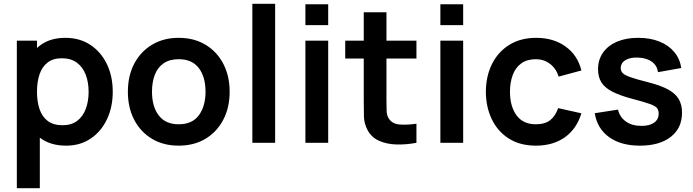

<svg xmlns="http://www.w3.org/2000/svg" viewBox="-20 -755 3666 1015"><path d="M329.5 15Q250.5 15 197 -22.5Q143.5 -60 116.5 -124.8Q89.5 -189.5 89.5 -270Q89.5 -351.5 116.5 -416Q143.5 -480.5 195.8 -517.8Q248 -555 325 -555Q401.5 -555 457.8 -517.8Q514 -480.5 545 -416.2Q576 -352 576 -270Q576 -189 545.5 -124.5Q515 -60 459.5 -22.5Q404 15 329.5 15ZM69 240V-540H175.5V-161H190.5V240ZM311 -93Q358 -93 388.5 -116.5Q419 -140 433.8 -180.2Q448.5 -220.5 448.5 -270Q448.5 -319 433.5 -359.2Q418.5 -399.5 387 -423.2Q355.5 -447 307 -447Q261 -447 232 -424.8Q203 -402.5 189.2 -362.8Q175.5 -323 175.5 -270Q175.5 -217.5 189.2 -177.5Q203 -137.5 232.8 -115.2Q262.5 -93 311 -93Z M924.5 15Q843.5 15 783 -21.5Q722.5 -58 689.2 -122.2Q656 -186.5 656 -270Q656 -355 690 -419Q724 -483 784.5 -519Q845 -555 924.5 -555Q1006 -555 1066.5 -518.5Q1127 -482 1160.5 -417.8Q1194 -353.5 1194 -270Q1194 -186 1160.2 -121.8Q1126.5 -57.5 1066 -21.2Q1005.5 15 924.5 15ZM924.5 -98Q996.5 -98 1031.5 -146Q1066.5 -194 1066.5 -270Q1066.5 -348.5 1031 -395.2Q995.5 -442 924.5 -442Q876 -442 844.8 -420.2Q813.5 -398.5 798.5 -359.8Q783.5 -321 783.5 -270Q783.5 -191.5 819.2 -144.8Q855 -98 924.5 -98Z M1314 0V-735H1434.5V0Z M1594.5 -622V-732.5H1715V-622ZM1594.5 0V-540H1715V0Z M2181.5 0Q2128 10 2076.8 8.8Q2025.5 7.5 1985 -10.2Q1944.5 -28 1923.5 -66.5Q1905 -101.5 1904 -138Q1903 -174.5 1903 -220.5V-690H2023V-227.5Q2023 -195 2023.8 -170.5Q2024.5 -146 2034 -130.5Q2052 -100.5 2091.5 -97Q2131 -93.5 2181.5 -101ZM1805 -445.5V-540H2181.5V-445.5Z M2308 -622V-732.5H2428.5V-622ZM2308 0V-540H2428.5V0Z M2813 15Q2729.5 15 2670.5 -22.2Q2611.5 -59.5 2580.2 -124Q2549 -188.5 2548.5 -270Q2549 -353 2581.2 -417.2Q2613.5 -481.5 2673 -518.2Q2732.5 -555 2814.5 -555Q2906.5 -555 2970.2 -508.8Q3034 -462.5 3053.5 -382.5L2933.5 -350Q2919.5 -393.5 2887 -417.8Q2854.5 -442 2813 -442Q2766 -442 2735.5 -419.8Q2705 -397.5 2690.5 -358.5Q2676 -319.5 2676 -270Q2676 -193 2710.5 -145.5Q2745 -98 2813 -98Q2861 -98 2888.8 -120Q2916.5 -142 2930.5 -183.5L3053.5 -156Q3028.5 -73.5 2966 -29.2Q2903.5 15 2813 15Z M3362.5 15Q3262.5 15 3200 -30Q3137.5 -75 3124 -156.5L3247 -175.5Q3256.5 -135.5 3289 -112.5Q3321.5 -89.5 3371 -89.5Q3414.5 -89.5 3438.2 -106.8Q3462 -124 3462 -154Q3462 -172.5 3453.2 -183.8Q3444.5 -195 3415 -205.5Q3385.5 -216 3324.5 -232Q3256.5 -250 3216.5 -270.8Q3176.5 -291.5 3159 -320Q3141.5 -348.5 3141.5 -389Q3141.5 -439.5 3168 -477Q3194.5 -514.5 3242 -534.8Q3289.5 -555 3354 -555Q3417 -555 3465.8 -535.5Q3514.5 -516 3544.5 -480Q3574.5 -444 3581.5 -395.5L3458.5 -373.5Q3454 -408 3427.2 -428Q3400.5 -448 3356 -450.5Q3313.5 -453 3287.5 -437.8Q3261.5 -422.5 3261.5 -395Q3261.5 -379.5 3272 -368.5Q3282.5 -357.5 3314.2 -346.5Q3346 -335.5 3409 -319.5Q3473.5 -303 3512.2 -281.8Q3551 -260.5 3568.2 -231Q3585.5 -201.5 3585.5 -159.5Q3585.5 -78 3526.2 -31.5Q3467 15 3362.5 15Z"/></svg>

Font: Manrope ExtraLight
Style: Bold
Weight: 700
Version: Version 4.504